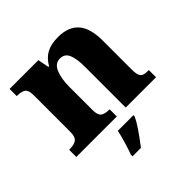

<svg xmlns="http://www.w3.org/2000/svg" viewBox="-202 -704 1080 1080"><g transform="rotate(-45 338.0 -164.5)"><path d="M17 -57H20Q58 -57 75.5 -70.5Q93 -84 93 -125V-415Q93 -454 77 -466.5Q61 -479 25 -479H22V-536H251L264 -469H269Q293 -511 329 -530.5Q365 -550 421 -550Q502 -550 543.5 -503.5Q585 -457 585 -358V-128Q585 -97 591 -82Q597 -67 610 -62Q623 -57 647 -57H651V0H410V-322Q410 -390 395 -423.5Q380 -457 344 -457Q304 -457 286 -414.5Q268 -372 268 -305V-122Q268 -83 284 -70Q300 -57 336 -57H339V0H17ZM243 208Q255 176 267.5 133Q280 90 286 61H410V71Q390 117 310 221H243Z"/></g></svg>

Font: Noto Serif ExtraBold
Style: Regular
Weight: 800
Designer: Monotype Design Team
Foundry: Monotype Imaging Inc.
Version: Version 1.001